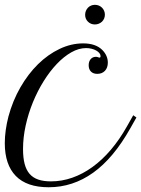

<svg xmlns="http://www.w3.org/2000/svg" viewBox="-37 -768 586 797"><path d="M366.7 -461.4Q350.1 -461.4 340.6 -470.9Q331.1 -480.5 331.1 -497.1Q331.1 -512.7 339.4 -522.5Q347.7 -532.2 361.3 -532.2Q366.2 -532.2 370.6 -530.3Q373 -529.3 374 -529.1Q375 -528.8 376 -528.8Q380.4 -528.8 380.4 -535.2Q380.4 -541.5 375.5 -547.6Q370.6 -553.7 362.3 -558.3Q354 -563 343 -565.7Q332 -568.4 320.3 -568.4Q290 -568.4 259 -550.8Q228 -533.2 199 -502.7Q169.9 -472.2 144.3 -431.2Q118.7 -390.1 99.6 -343.5Q80.6 -296.9 69.6 -247.1Q58.6 -197.3 58.6 -149.4Q58.6 -113.3 65.2 -87.9Q71.8 -62.5 85.7 -46.4Q99.6 -30.3 121.6 -22.7Q143.6 -15.1 174.3 -15.1Q219.7 -15.1 262.9 -30.3Q306.2 -45.4 346.4 -74.5Q386.7 -103.5 423.1 -146.2Q459.5 -189 490.7 -244.6L516.1 -289.6L529.3 -280.3L503.9 -235.4Q434.1 -111.3 349.6 -51Q265.1 9.3 165 9.3Q74.2 9.3 28.6 -37.6Q-17.1 -84.5 -17.1 -173.8Q-17.1 -200.2 -13.2 -228Q-9.3 -255.9 -2 -284.2Q15.6 -349.6 47.6 -405.3Q79.6 -460.9 120.8 -501.5Q162.1 -542 210.2 -564.9Q258.3 -587.9 308.1 -587.9Q360.4 -587.9 387.7 -560.5Q398.9 -549.3 404.8 -535.9Q410.6 -522.5 410.6 -508.3Q410.6 -486.8 398.7 -474.1Q386.7 -461.4 366.7 -461.4ZM316.4 -706.5Q316.4 -715.3 319.6 -722.9Q322.8 -730.5 328.1 -736.1Q333.5 -741.7 341.1 -744.9Q348.6 -748 356.9 -748Q365.7 -748 373.3 -744.9Q380.9 -741.7 386.5 -736.1Q392.1 -730.5 395.3 -722.9Q398.4 -715.3 398.4 -707Q398.4 -698.7 395.3 -691.2Q392.1 -683.6 386.5 -678.2Q380.9 -672.9 373.3 -669.7Q365.7 -666.5 356.9 -666.5Q339.8 -666.5 328.1 -678Q316.4 -689.5 316.4 -706.5Z"/></svg>

Font: Petit Formal Script
Style: Regular
Weight: 400
Version: Version 1.001; ttfautohint (v0.8) -G 200 -r 50